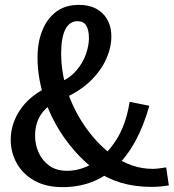

<svg xmlns="http://www.w3.org/2000/svg" viewBox="-20 -759 713 788"><path d="M593 -325Q546 -159 456.5 -75Q367 9 237 9Q168 9 120.5 -18Q73 -45 48.5 -89.5Q24 -134 24 -185Q24 -257 70 -318.5Q116 -380 209 -416L234 -352Q182 -334 153 -296Q124 -258 124 -201Q124 -165 139 -132Q154 -99 183 -78.5Q212 -58 255 -58Q310 -58 362.5 -89Q415 -120 456 -183Q497 -246 512 -341ZM673 2Q654 5 636.5 6.5Q619 8 601 8Q467 8 374 -59Q308 -107 253 -181Q198 -255 166 -344Q134 -433 134 -523Q134 -586 154 -635Q174 -684 211.5 -711.5Q249 -739 304 -739Q366 -739 401.5 -703.5Q437 -668 437 -609Q437 -564 415.5 -516Q394 -468 350 -425.5Q306 -383 238 -354L217 -417Q264 -436 292 -468Q320 -500 332.5 -536Q345 -572 345 -602Q345 -636 334 -654Q323 -672 298 -672Q265 -672 248 -638Q231 -604 231 -540Q231 -454 260.5 -373Q290 -292 339 -226Q388 -160 446 -119Q484 -93 524 -79.5Q564 -66 606 -66Q620 -66 634 -68Q648 -70 662 -72Z"/></svg>

Font: Rosario Light Medium
Style: Regular
Weight: 500
Version: Version 1.101; ttfautohint (v1.8.1.43-b0c9)